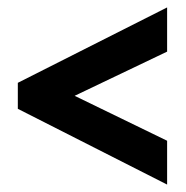

<svg xmlns="http://www.w3.org/2000/svg" viewBox="-20 -617 502 517"><path d="M430 -120 28 -324V-394L430 -597V-478L181 -359L430 -238Z"/></svg>

Font: Noto Sans Display ExtraCondensed
Style: Bold
Weight: 700
Width: 2
Designer: Monotype Design Team
Foundry: Monotype Imaging Inc.
Version: Version 2.003